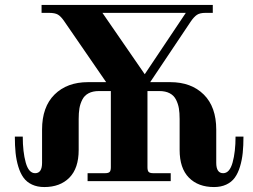

<svg xmlns="http://www.w3.org/2000/svg" viewBox="-20 -732 1024 776"><path d="M40 -180H72Q72 -118 84 -75Q96 -32 122 -32Q150 -32 150 -74V-208Q150 -300 200.5 -350Q251 -400 336 -400H409L239 -647Q226 -666 214 -673Q202 -680 178 -680H148V-712H840V-680H810Q788 -680 776 -672Q764 -664 751 -645L587 -400H668Q753 -400 803.5 -350Q854 -300 854 -208V-74Q854 -32 882 -32Q908 -32 920 -75Q932 -118 932 -180H964Q964 -143 961 -114Q958 -85 950 -58.5Q942 -32 929 -14Q916 4 894.5 14Q873 24 845 24Q781 24 743.5 -14Q706 -52 706 -126V-251Q706 -276 703 -294Q700 -312 691.5 -329Q683 -346 666 -355Q649 -364 624 -364H576V-56Q576 -42 581 -37Q586 -32 600 -32H670V0H334V-32H404Q418 -32 423 -37Q428 -42 428 -56V-364H380Q355 -364 338 -355Q321 -346 312.5 -329Q304 -312 301 -294Q298 -276 298 -251V-126Q298 -52 260.5 -14Q223 24 159 24Q131 24 109.5 14Q88 4 75 -14Q62 -32 54 -58.5Q46 -85 43 -114Q40 -143 40 -180ZM394 -680 565 -432 731 -680Z"/></svg>

Font: Old Standard TT
Style: Bold
Weight: 700
Designer: Alexey Kryukov <alexios@thessalonica.org.ru>
Version: Version 2.2